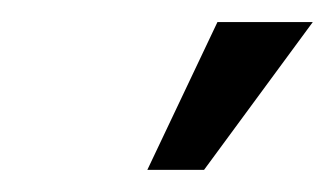

<svg xmlns="http://www.w3.org/2000/svg" viewBox="-20 -711 305 175"><path d="M114.3 -556.2 178.2 -690.9H265.1L166 -556.2Z"/></svg>

Font: Crushed
Style: Regular
Weight: 400
Width: 3
Designer: Astigmatic (AOETI)
Foundry: Astigmatic (AOETI)
Version: Version 001.001